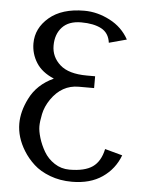

<svg xmlns="http://www.w3.org/2000/svg" viewBox="-52 -753 630 806"><g transform="rotate(5 263.0 -350.0)"><path d="M408.2 -139.2 481.9 -119.1Q460 -60.5 408.9 -25.4Q357.9 9.8 280.8 9.8Q230.5 9.8 188.5 -6.1Q146.5 -22 120.1 -46.4Q92.8 -71.3 74.2 -101.6Q40 -157.2 40 -214.8Q40 -265.6 67.4 -320.3Q98.1 -382.8 168 -415Q116.7 -436.5 93.3 -473.9Q69.8 -511.2 69.8 -555.2Q69.8 -619.1 123.3 -664.6Q176.8 -710 271 -710Q326.2 -710 378.9 -682.6Q431.6 -655.3 459 -605L384.8 -585Q379.4 -626 347.2 -643.1Q314.9 -660.2 262.2 -660.2Q209.5 -660.2 182.1 -630.6Q154.8 -601.1 154.8 -553.2Q154.8 -505.4 191.4 -472.7Q228 -439.9 305.2 -439.9H339.8V-390.1H274.9Q204.1 -390.1 159.2 -325.2Q138.2 -294.4 131.6 -262.5Q125 -230.5 125 -210.4Q125 -190.4 133.5 -161.9Q142.1 -133.3 158.4 -105.2Q174.8 -77.1 203.1 -58.6Q231.4 -40 266.1 -40Q330.6 -40 363.8 -63.2Q397 -86.4 408.2 -139.2Z"/></g></svg>

Font: Pfennig
Style: Medium
Weight: 500
Version: Version 20120410 ; ttfautohint (v0.8)